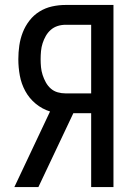

<svg xmlns="http://www.w3.org/2000/svg" viewBox="-20 -755 540 775"><path d="M38 0 182 -305Q150 -315 124 -336.5Q98 -358 82 -387.5Q66 -417 60 -450Q54 -483 54 -516Q54 -544 58 -571.5Q62 -599 72 -624.5Q82 -650 99 -672Q116 -694 139.5 -708.5Q163 -723 190 -729Q217 -735 245 -735H438V0H348V-298H276L135 0ZM245 -378H348V-655H245Q228 -655 212.5 -650Q197 -645 185 -634.5Q173 -624 165 -610Q157 -596 152 -580.5Q147 -565 145.5 -548.5Q144 -532 144 -516Q144 -500 145.5 -484Q147 -468 152 -452.5Q157 -437 165 -422.5Q173 -408 185 -397.5Q197 -387 212.5 -382.5Q228 -378 245 -378Z"/></svg>

Font: Iosevka SS10 Medium
Style: Regular
Weight: 500
Monospace: yes
Designer: Belleve Invis
Foundry: Belleve Invis
Version: Version 28.0.6; ttfautohint (v1.8.4)